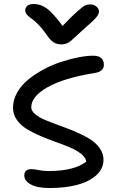

<svg xmlns="http://www.w3.org/2000/svg" viewBox="-20 -947 588 972"><path d="M436 -924.8Q455.1 -924.8 468 -913.8Q481 -902.8 481 -888.2Q481 -875.5 466.8 -858.4Q452.6 -841.3 399.9 -795.9Q383.8 -781.7 364 -762.9Q344.2 -744.1 336.9 -738.3Q329.6 -732.4 317.9 -727.3Q306.2 -722.2 291 -722.2Q268.1 -722.2 251.2 -732.9Q234.4 -743.7 214.8 -772.9Q194.3 -802.7 172.4 -824.5Q150.4 -846.2 137.7 -854.5Q125 -862.8 116.5 -872.6Q107.9 -882.3 107.9 -894Q107.9 -909.7 119.1 -918.2Q130.4 -926.8 150.9 -926.8Q185.5 -926.8 216.6 -904.5Q247.6 -882.3 296.9 -815.9Q343.8 -865.2 372.1 -890.1Q400.4 -915 411.6 -919.9Q422.9 -924.8 436 -924.8ZM231.9 4.9Q169.9 4.9 136.5 -12.9Q103 -30.8 103 -59.1Q103 -90.8 140.1 -90.8Q151.9 -90.8 175.5 -85.9Q199.2 -81.1 225.1 -81.1Q356 -81.1 417 -128.9Q413.1 -150.4 390.4 -168.5Q367.7 -186.5 334.7 -200.4Q301.8 -214.4 262.7 -228.3Q223.6 -242.2 185.5 -258.3Q147.5 -274.4 116 -293.5Q84.5 -312.5 65.2 -340.3Q45.9 -368.2 45.9 -401.9Q45.9 -441.4 66.9 -478.5Q87.9 -515.6 122.3 -543.7Q156.7 -571.8 200 -595.2Q243.2 -618.7 288.8 -633.5Q334.5 -648.4 376.7 -656.7Q418.9 -665 452.1 -665Q479.5 -665 492.7 -652.8Q505.9 -640.6 505.9 -619.1Q505.9 -584 457 -577.1Q303.2 -552.2 220.7 -505.4Q138.2 -458.5 138.2 -403.8Q138.2 -385.3 158.4 -368.7Q178.7 -352.1 210.9 -338.6Q243.2 -325.2 282 -311.3Q320.8 -297.4 359.9 -281Q398.9 -264.6 431.2 -245.4Q463.4 -226.1 483.6 -198.5Q503.9 -170.9 503.9 -138.2Q503.9 -91.8 466.3 -58.8Q428.7 -25.9 368.4 -10.5Q308.1 4.9 231.9 4.9Z"/></svg>

Font: Shantell Sans Irregular Bouncy
Style: Regular
Weight: 400
Designer: Stephen Nixon, Anya Danilova, Shantell Martin
Foundry: Arrow Type
Version: Version 1.006;[9816181b4]